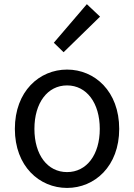

<svg xmlns="http://www.w3.org/2000/svg" viewBox="-20 -892 646 925"><path d="M303.1 13.4C436.2 13.4 554.3 -91.1 554.3 -271C554.3 -452.3 436.2 -556.8 303.1 -556.8C169.7 -556.8 51.6 -452.3 51.6 -271C51.6 -91.1 169.7 13.4 303.1 13.4ZM303.1 -62.9C208.7 -62.9 145.8 -146.1 145.8 -271C145.8 -396.1 208.7 -480.5 303.1 -480.5C397.2 -480.5 460.7 -396.1 460.7 -271C460.7 -146.1 397.2 -62.9 303.1 -62.9ZM286.4 -640.4 462 -811.8 398.4 -871.9 239.3 -686.1Z"/></svg>

Font: Source Han Sans JP VF
Style: Regular
Weight: 250
Designer: Ryoko NISHIZUKA 西塚涼子 (kana, bopomofo & ideographs); Paul D. Hunt (Latin, Greek & Cyrillic); Sandoll Communications 산돌커뮤니
Foundry: Adobe
Version: Version 2.004;hotconv 1.0.118;makeotfexe 2.5.65603